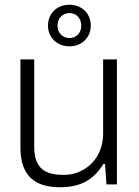

<svg xmlns="http://www.w3.org/2000/svg" viewBox="-20 -776 584 808"><path d="M272 -581C324 -581 362 -618 362 -668C362 -720 324 -756 272 -756C220 -756 182 -720 182 -668C182 -618 220 -581 272 -581ZM272 -616C243 -616 222 -638 222 -668C222 -699 243 -721 272 -721C302 -721 322 -699 322 -668C322 -638 302 -616 272 -616ZM232 12C305 12 368 -9 415 -86H422L428 0H472V-526H414V-214C414 -103 332 -40 249 -40C178 -40 124 -60 124 -158V-526H66V-155C66 -31 132 12 232 12Z"/></svg>

Font: Archivo ExtraLight
Style: Regular
Weight: 200
Designer: Hector Gatti
Foundry: Omnibus-Type
Version: Version 2.001